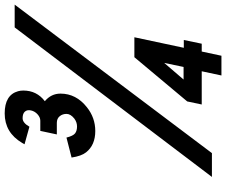

<svg xmlns="http://www.w3.org/2000/svg" viewBox="-94 -768 974 827"><g transform="rotate(-90 393.5 -355.0)"><path d="M147 70.3H44.4L688.5 -779.3H786.6ZM370.6 -649.4Q403.3 -622.1 403.3 -582Q403.3 -514.6 344.7 -468.3Q299.3 -432.1 242.2 -432.1Q181.6 -432.1 150.4 -471.7Q134.3 -491.7 127.9 -534.2L213.9 -556.2Q221.2 -527.3 232.2 -519Q243.2 -510.7 261.7 -510.7Q280.3 -510.7 295.9 -522.5Q315.9 -538.6 315.9 -555.9Q315.9 -573.2 305.9 -585.4Q295.9 -597.7 277.3 -597.7H227.5L242.7 -668.9H286.6Q300.8 -668.9 314 -680.7Q327.1 -692.4 330.8 -708.7Q334.5 -725.1 325.9 -735.1Q317.4 -745.1 297.4 -745.1Q277.3 -745.1 260.7 -715.8L185.1 -736.8L190.9 -747.1Q235.4 -822.3 317.9 -822.3Q397.5 -822.3 413.6 -764.6Q416.5 -754.4 416.5 -742.2Q416.5 -684.1 370.6 -649.4ZM600.6 -50.8H634.3L618.2 26.4H584.5L566.4 111.3H481.4L499.5 26.4H356.4L369.6 -36.1L560.1 -263.7H646ZM535.6 -135.3 463.9 -51.8H518.1Z"/></g></svg>

Font: Tuffy
Style: BoldItalic
Weight: 700
Italic angle: -12°
Designer: Thatcher Ulrich, Karoly Barta, Michael Everson
Version: Version 001.271